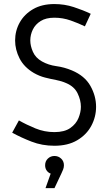

<svg xmlns="http://www.w3.org/2000/svg" viewBox="-20 -721 550 962"><path d="M252.4 9.3Q190.9 9.3 137.7 -11.5Q84.5 -32.2 41 -56.2L74.7 -117.7Q112.3 -96.2 157.7 -77.6Q203.1 -59.1 252.4 -59.1Q303.2 -59.1 332.3 -79.6Q361.3 -100.1 373.3 -129.6Q385.3 -159.2 385.3 -186Q385.3 -219.2 368.7 -253.4Q352.1 -287.6 311.5 -304.7Q288.6 -314.9 261.2 -320.1Q233.9 -325.2 205.3 -332.5Q176.8 -339.8 149.4 -355.5Q100.6 -384.3 78.1 -428.2Q55.7 -472.2 55.7 -518.1Q55.7 -566.9 78.9 -608.4Q102.1 -649.9 146 -675.3Q189.9 -700.7 252.4 -700.7Q303.2 -700.7 349.6 -685.5Q396 -670.4 434.6 -651.9L405.3 -588.9Q373.5 -604.5 334 -618.4Q294.4 -632.3 252.4 -632.3Q210.4 -632.3 183.8 -615.7Q157.2 -599.1 144.5 -573Q131.8 -546.9 131.8 -518.1Q131.8 -491.2 145 -461.2Q158.2 -431.2 190.4 -413.1Q222.7 -395 262.2 -389.6Q301.8 -384.3 340.3 -368.2Q404.3 -341.3 432.9 -290.8Q461.4 -240.2 461.4 -186Q461.4 -135.3 437.5 -90.6Q413.6 -45.9 366.9 -18.3Q320.3 9.3 252.4 9.3ZM300.3 106.9Q300.3 117.7 296.4 127.9Q292.5 138.2 288.1 147L252.9 221.7H208L233.9 148.9Q221.7 144.5 213.9 133.5Q206.1 122.6 206.1 106.9Q206.1 86.9 219.7 73.7Q233.4 60.5 252.9 60.5Q272.5 60.5 286.4 73.7Q300.3 86.9 300.3 106.9Z"/></svg>

Font: Gidole
Style: Regular
Weight: 400
Version: Version 2.100; ttfautohint (v1.8.4.7-5d5b)